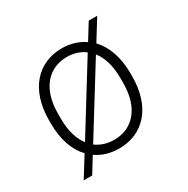

<svg xmlns="http://www.w3.org/2000/svg" viewBox="-145 -698 864 882"><g transform="rotate(-30 287.0 -257.0)"><path d="M118 -51 52 55H97L147 -26C181 -2 222 10 268 10C394 10 484 -83 484 -248V-263C484 -350 459 -417 417 -461L484 -569H439L387 -485C354 -508 313 -521 268 -521C142 -521 52 -428 52 -263V-248C52 -161 76 -95 118 -51ZM103 -242V-269C103 -408 176 -475 268 -475C303 -475 336 -465 362 -445L145 -94C119 -128 103 -177 103 -242ZM268 -36C232 -36 199 -46 172 -66L390 -418C417 -384 433 -334 433 -269V-242C433 -103 360 -36 268 -36Z"/></g></svg>

Font: ChivoLight
Style: Regular
Weight: 300
Designer: Hector Gatti
Foundry: Omnibus-Type
Version: Version 1.004;PS 001.004;hotconv 1.0.88;makeotf.lib2.5.64775